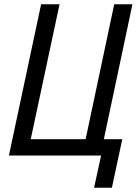

<svg xmlns="http://www.w3.org/2000/svg" viewBox="-20 -734 645 906"><path d="M424 152H508L557 -77H470L605 -714H519L384 -77H125L261 -714H174L22 0H457Z"/></svg>

Font: Noto Sans SemiCondensed
Style: Italic
Weight: 400
Width: 4
Italic angle: -12°
Designer: Monotype Design Team
Foundry: Monotype Imaging Inc.
Version: Version 2.013